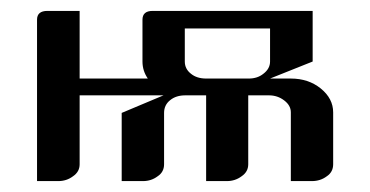

<svg xmlns="http://www.w3.org/2000/svg" viewBox="-20 -332 679 352"><path d="M47.9 0V-295.9Q47.9 -312 66.9 -312H126V-188H251Q241.2 -202.1 241.2 -219.2V-295.9Q241.2 -312 259.8 -312H553.2V-219.2L475.1 -188H513.2Q545.4 -188 567.9 -169.9Q590.8 -151.4 590.8 -126V-30.8Q590.8 -16.6 579.1 -8.8Q567.4 0 551.8 0H513.2V-126Q513.2 -138.7 501 -147.9Q488.8 -157.2 473.1 -157.2H435.1V-30.8Q435.1 -17.1 422.9 -8.8Q411.1 0 396 0H357.9V-157.2H319.8Q302.7 -157.2 292 -148.4Q280.8 -139.6 280.8 -125V-30.8Q280.8 -16.6 269 -8.8Q257.3 0 242.2 0H203.1V-125L279.8 -157.2H126V-30.8Q126 -17.1 113.8 -8.8Q102.1 0 86.9 0ZM318.8 -219.2Q318.8 -205.6 330.1 -196.8Q340.8 -188 357.9 -188H436Q452.1 -188 462.9 -196.8Q475.1 -206.1 475.1 -219.2V-279.8H318.8Z"/></svg>

Font: Hhenum
Style: Regular
Weight: 400
Designer: T. Christopher White
Version: Version 1.0